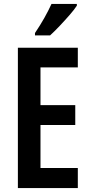

<svg xmlns="http://www.w3.org/2000/svg" viewBox="-20 -957 463 977"><path d="M376 0H71V-714H376V-614H186V-422H363V-321H186V-102H376ZM371 -928Q358 -908 334 -880.5Q310 -853 283.5 -825Q257 -797 235 -777H158V-789Q185 -829 206 -866.5Q227 -904 242 -937H371Z"/></svg>

Font: Noto Sans Tamil ExtraCondensed SemiBold
Style: Regular
Weight: 600
Width: 2
Designer: Jelle Bosma - Monotype Design Team
Foundry: Monotype Imaging Inc.
Version: Version 2.004; ttfautohint (v1.8.4.7-5d5b)